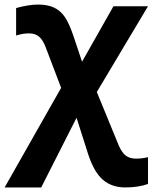

<svg xmlns="http://www.w3.org/2000/svg" viewBox="-44 -573 662 833"><path d="M275.9 -413.1 312 -305.2 448.2 -545.9H598.1L376 -173.8L471.2 58.1Q484.9 89.4 502 102.3Q519 115.2 545.9 115.2Q572.8 115.2 598.1 108.9V225.1Q556.6 240.2 499 240.2Q441.4 240.2 402.8 207.3Q364.3 174.3 338.9 97.2L288.1 -62L134.8 240.2H-23.9L221.2 -191.9L155.8 -363.8Q143.6 -397.9 126.5 -413.1Q109.4 -428.2 82 -428.2Q54.7 -428.2 25.9 -418.9V-538.1Q81.1 -553.2 121.1 -553.2Q161.1 -553.2 189 -540.8Q216.8 -528.3 236.3 -500.7Q255.9 -473.1 275.9 -413.1Z"/></svg>

Font: NotoSans-Bold
Style: Bold
Weight: 700
Designer: Monotype Design team
Foundry: Monotype Imaging Inc.
Version: Version 1.04